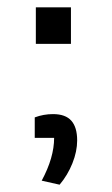

<svg xmlns="http://www.w3.org/2000/svg" viewBox="-20 -455 306 525"><path d="M78 -435H174V-335H78ZM94 39Q128 -24 128 -78H75V-134Q99 -143 125 -143Q159 -143 175 -125Q191 -107 191 -71Q191 -41 178 -8.5Q165 24 143 50Z"/></svg>

Font: Athiti Medium
Style: Regular
Weight: 500
Designer: CadsonDemak Team
Foundry: CadsonDemak
Version: Version 1.032